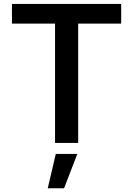

<svg xmlns="http://www.w3.org/2000/svg" viewBox="-20 -748 697 1005"><path d="M42.5 -624.5V-727.5H614.3V-624.5H389.2V0H268.1V-624.5ZM230 237.3 272 57.6H384.8L315.4 237.3Z"/></svg>

Font: Inter Cardless
Style: Medium
Weight: 500
Designer: Rasmus Andersson
Foundry: rsms
Version: Version 4.001;git-9221beed3